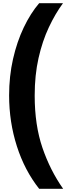

<svg xmlns="http://www.w3.org/2000/svg" viewBox="-20 -813 471 1201"><path d="M37 -216Q37 -336 61.5 -444Q86 -552 128.5 -641Q171 -730 225 -793H374Q326 -728 285.5 -642Q245 -556 221 -449.5Q197 -343 197 -215Q197 -30 245.5 111.5Q294 253 375 368H225Q134 253 85.5 101.5Q37 -50 37 -216Z"/></svg>

Font: Noto Sans Kannada ExtraCondensed Black
Style: Regular
Weight: 900
Width: 2
Designer: Jelle Bosma - Monotype Design Team
Foundry: Monotype Imaging Inc.
Version: Version 2.005; ttfautohint (v1.8.4.7-5d5b)